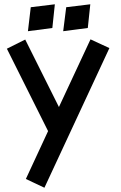

<svg xmlns="http://www.w3.org/2000/svg" viewBox="-20 -692 566 899"><path d="M236.8 -671.9 124 -658.2 110.8 -545.9 225.1 -561ZM402.8 -671.9 290 -658.2 275.9 -545.9 391.1 -561ZM403.8 -507.8 255.9 -190.9 98.1 -506.8 12.2 -463.9 205.1 -78.1 101.1 146 188 187 492.2 -466.8Z"/></svg>

Font: Comic Neue Angular
Style: Bold
Weight: 700
Designer: Craig Rozynski
Foundry: Craig Rozynski
Version: Version 2.003